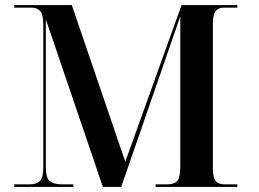

<svg xmlns="http://www.w3.org/2000/svg" viewBox="-20 -734 1019 754"><path d="M36 0H268V-10H224Q191 -10 175.5 -22.5Q160 -35 160 -79V-658L384 0H456L688 -670V-80Q688 -39 677 -24.5Q666 -10 636 -10H591V0H912V-10H864Q837 -10 826.5 -23.5Q816 -37 816 -73V-641Q816 -677 827 -690.5Q838 -704 858 -704H912V-714H693L472 -99L262 -714H36V-704H104Q126 -704 138 -690Q150 -676 150 -639V-76Q150 -37 137 -23.5Q124 -10 96 -10H36Z"/></svg>

Font: Noto Serif Display Semi
Style: Regular
Weight: 600
Designer: Monotype Design Team
Foundry: Monotype Imaging Inc.
Version: Version 1.900